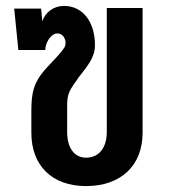

<svg xmlns="http://www.w3.org/2000/svg" viewBox="-20 -621 572 649"><path d="M271 8C388 8 462 -61 462 -172V-594H341V-175C341 -121 314 -88 271 -88C232 -88 207 -120 207 -175V-265C207 -307 216 -317 247 -361C274 -396 301 -426 301 -468C301 -547 260 -601 196 -601C162 -601 133 -580 123 -549L119 -592H28L42 -452H133C133 -476 152 -508 174 -508C197 -508 208 -479 198 -461C187 -443 171 -428 137 -391C92 -342 86 -305 86 -244V-172C86 -61 156 8 271 8Z"/></svg>

Font: Vanilla Cream
Style: Bold
Weight: 700
Designer: Jeremy Tribby, Jinavaṁso
Foundry: Tribby Type
Version: Version 1.422;Glyphs 3.1.2 (3151)